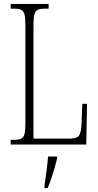

<svg xmlns="http://www.w3.org/2000/svg" viewBox="-20 -734 499 975"><path d="M34 0V-24H53Q76 -24 88 -30Q100 -36 104.5 -54Q109 -72 109 -108V-605Q109 -642 104.5 -660Q100 -678 87.5 -684Q75 -690 52 -690H34V-714H227V-690H207Q183 -690 171 -684Q159 -678 154.5 -660Q150 -642 150 -606V-30H332Q371 -30 381.5 -46Q392 -62 394 -104L398 -207H422L418 0ZM206 208Q211 172 216 136Q221 100 224 61H270V71Q265 92 257 119.5Q249 147 240 174Q231 201 222 221H206Z"/></svg>

Font: Noto Serif Ethiopic ExtraCondensed ExtraLight
Style: Regular
Weight: 200
Width: 2
Designer: Monotype Design Team
Foundry: Monotype Imaging Inc.
Version: Version 2.102; ttfautohint (v1.8.4.7-5d5b)